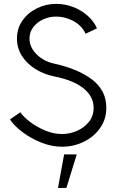

<svg xmlns="http://www.w3.org/2000/svg" viewBox="-20 -726 585 967"><path d="M292 13Q240.5 13 188.2 -7.8Q136 -28.5 93.8 -60.2Q51.5 -92 30 -124.5L82.5 -160.5Q99 -136.5 132.5 -111.2Q166 -86 208 -68.5Q250 -51 292 -51Q331.5 -51 368 -67Q404.5 -83 428 -112.5Q451.5 -142 451.5 -183Q451.5 -239 401.8 -280Q352 -321 258 -340Q202.5 -351 159 -378Q115.5 -405 90.5 -444.2Q65.5 -483.5 65.5 -531.5Q65.5 -584 93.5 -623.2Q121.5 -662.5 166.5 -684.5Q211.5 -706.5 263.5 -706.5Q307 -706.5 347.8 -691Q388.5 -675.5 420.2 -647.8Q452 -620 468.5 -583.5L411 -556Q392.5 -597 350.2 -619.8Q308 -642.5 263 -642.5Q228.5 -642.5 197.8 -628.5Q167 -614.5 147.8 -589.5Q128.5 -564.5 128.5 -531.5Q128.5 -487.5 164.8 -452Q201 -416.5 253.5 -405.5Q375.5 -378.5 445.5 -324Q515.5 -269.5 515.5 -183.5Q515.5 -125 484 -80.8Q452.5 -36.5 401.5 -11.8Q350.5 13 292 13ZM272 220.5 303 51.5H366.5L314.5 220.5Z"/></svg>

Font: Urbanist Light
Style: Regular
Weight: 300
Designer: Corey Hu
Foundry: Corey Hu
Version: Version 1.330; ttfautohint (v1.8.4.7-5d5b)